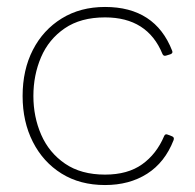

<svg xmlns="http://www.w3.org/2000/svg" viewBox="-20 -522 560 552"><path d="M282 10Q210 10 157 -23Q104 -56 74.5 -114Q45 -172 45 -246Q45 -321 74.5 -378.5Q104 -436 157.5 -469Q211 -502 282 -502Q426 -502 475 -376Q478 -369 470 -366L457 -362Q450 -360 447 -367Q404 -472 282 -472Q212 -472 166 -440.5Q120 -409 98 -357.5Q76 -306 76 -246Q76 -186 98.5 -134.5Q121 -83 167 -51.5Q213 -20 282 -20Q347 -20 388.5 -49.5Q430 -79 452 -131Q455 -138 462 -135L475 -130Q482 -127 479 -119Q454 -55 403 -22.5Q352 10 282 10Z"/></svg>

Font: LINE Seed Sans App Thin
Style: Regular
Weight: 250
Designer: LINE VX Design & Dalton Maag Ltd & Sandoll Inc
Foundry: Dalton Maag Ltd
Version: Version 1.003